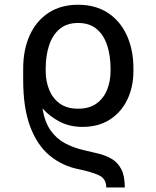

<svg xmlns="http://www.w3.org/2000/svg" viewBox="-20 -573 671 824"><path d="M515.6 231.5H436.1Q436.1 193.2 403.2 178.6Q370.4 164.1 318.2 153.4Q247.2 139.2 193.4 94.8Q139.6 50.4 109.6 -29.5Q79.5 -109.4 79.5 -230.1V-278.4Q79.5 -359.4 107.4 -421.2Q135.3 -483 188 -517.8Q240.8 -552.6 315.3 -552.6Q389.9 -552.6 443 -517.8Q496.1 -483 524.3 -421.2Q552.6 -359.4 552.6 -278.4V-268.5Q552.6 -200.3 526.6 -146Q500.7 -91.6 451.7 -60Q402.7 -28.4 333.8 -28.4Q279.8 -28.4 236.7 -50.6Q193.5 -72.8 162.3 -108Q171.9 -48.7 197.4 -13Q223 22.7 259.2 41.9Q295.5 61.1 338.1 71Q371.1 78.5 402.7 86.3Q434.3 94.1 459.9 109.2Q485.4 124.3 500.5 153.1Q515.6 181.8 515.6 231.5ZM315.3 -106.5Q363.6 -106.5 394.4 -128.9Q425.1 -151.3 439.8 -188.2Q454.5 -225.1 454.5 -268.5V-278.4Q454.5 -334.5 439.8 -378.9Q425.1 -423.3 394.4 -448.9Q363.6 -474.4 315.3 -474.4Q267 -474.4 236.3 -448.9Q205.6 -423.3 190.9 -378.9Q176.1 -334.5 176.1 -278.4V-268.5Q176.1 -225.1 190.9 -188.2Q205.6 -151.3 236.3 -128.9Q267 -106.5 315.3 -106.5Z"/></svg>

Font: Inter Zeller
Style: Regular
Weight: 400
Designer: Rasmus Andersson; Joe Bland
Foundry: zeller
Version: Version 3.015;git-dec3a8cb1